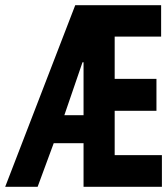

<svg xmlns="http://www.w3.org/2000/svg" viewBox="-22 -720 644 740"><path d="M296 -480 226 -276H300V-480ZM300 -168H185L123 0H-2L268 -700H599V-579H420V-416H581V-293H420V-122H602V0H300Z"/></svg>

Font: PT Mono
Style: Bold
Weight: 700
Monospace: yes
Designer: A.Korolkova, I.Chaeva
Foundry: ParaType Ltd
Version: Version 1.000 OFL